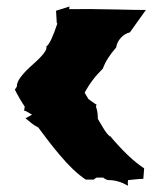

<svg xmlns="http://www.w3.org/2000/svg" viewBox="-20 -639 499 599"><path d="M195.8 -610.4 258.8 -610.8Q285.2 -610.8 344.5 -609.4Q403.8 -607.9 435.1 -607.9L385.3 -538.1Q369.1 -534.2 357.2 -521.2Q345.2 -508.3 342.3 -490.7Q312 -456.5 300.8 -424.8Q265.6 -390.6 244.1 -349.6L255.9 -330.1Q258.8 -328.1 267.3 -321.8Q275.9 -315.4 281.2 -312.5L279.3 -306.2Q285.2 -292.5 285.2 -268.1Q287.6 -264.6 300 -243.2Q312.5 -221.7 322.8 -213.4L323.7 -214.4Q381.3 -145.5 429.7 -113.8L427.2 -81.1Q418 -81.1 401.4 -79.3Q384.8 -77.6 379.4 -77.1Q377.9 -67.9 379.4 -59.6Q348.6 -77.1 319.8 -77.1Q311.5 -77.1 301.8 -85H281.2L272 -78.6H247.6Q208.5 -105 167 -154.8Q157.7 -166 153.1 -171.4Q148.4 -176.8 138.7 -189.5Q128.9 -202.1 125.5 -206.5Q110.4 -226.6 99.1 -241.7Q85.9 -248 74.5 -257.8Q63 -267.6 59.6 -270L80.1 -281.2Q77.6 -282.2 69.3 -287.6Q61 -293 55.2 -293.9L57.1 -306.6Q41 -330.1 26.4 -359.4L32.7 -369.1V-371.1Q32.7 -394 82 -437.5Q130.4 -480 124.5 -494.1Q137.7 -501.5 159.2 -566.4H157.2L154.8 -605.5L196.8 -618.7Z"/></svg>

Font: Butcherman
Style: Regular
Weight: 400
Version: Version 001.004